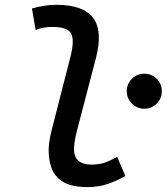

<svg xmlns="http://www.w3.org/2000/svg" viewBox="-20 -762 687 792"><path d="M338.4 9.8Q257.3 9.8 219 -27.6Q180.7 -64.9 180.7 -143.6Q180.7 -178.2 194.8 -231.9L270.5 -527.3Q287.6 -593.8 274.2 -622.3Q260.7 -650.9 195.3 -650.9Q178.7 -650.9 161.4 -648.2Q144 -645.5 127 -638.2L111.8 -727.1Q136.2 -733.9 161.1 -738Q186 -742.2 210.9 -742.2Q324.2 -742.2 364.5 -688Q404.8 -633.8 375.5 -521.5L299.8 -231.9Q285.2 -176.8 285.2 -147.9Q285.2 -83 357.4 -83Q387.2 -83 409.7 -90.3Q432.1 -97.7 463.4 -114.7L497.1 -36.1Q462.9 -16.6 425 -3.4Q387.2 9.8 338.4 9.8ZM575.2 -313.5Q545.4 -313.5 524.2 -334.7Q502.9 -356 502.9 -385.7Q502.9 -416 524.2 -437Q545.4 -458 575.2 -458Q605.5 -458 626.5 -437Q647.5 -416 647.5 -385.7Q647.5 -356 626.5 -334.7Q605.5 -313.5 575.2 -313.5Z"/></svg>

Font: Cascadia Mono
Style: Italic
Weight: 400
Italic angle: -10°
Monospace: yes
Designer: Aaron Bell
Foundry: Saja Typeworks
Version: Version 2404.023; ttfautohint (v1.8.4)